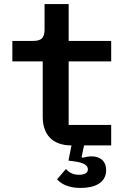

<svg xmlns="http://www.w3.org/2000/svg" viewBox="-20 -718 640 948"><path d="M378 210C444 210 504 187 504 122C504 75 472 54 433 54C418 54 402 57 387 61L383 57L395 0H529V-101H319V-415H529V-516H319V-698H200V-573C200 -530 184 -516 143 -516H41V-415H191V-140C191 -57 236 0 333 0L318 75L341 78C401 85 414 102 414 118C414 137 395 145 370 145C339 145 318 132 306 116L262 167C278 187 314 210 378 210Z"/></svg>

Font: IBM Mono SemiBold
Style: Regular
Weight: 600
Monospace: yes
Designer: Mike Abbink, Paul van der Laan, Pieter van Rosmalen
Foundry: Bold Monday
Version: Version 2.3